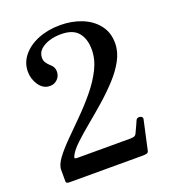

<svg xmlns="http://www.w3.org/2000/svg" viewBox="-135 -839 837 939"><g transform="rotate(-20 284.0 -369.0)"><path d="M66 0Q59 0 53.5 -2Q48 -4 48 -13V-71Q48 -97 72.5 -130Q97 -163 136 -202Q175 -241 219 -285Q263 -329 302 -376.5Q341 -424 365.5 -473.5Q390 -523 390 -573Q390 -629 362.5 -662Q335 -695 273 -695Q240 -695 211.5 -686Q183 -677 165 -660Q147 -643 147 -617Q147 -604 154 -592.5Q161 -581 177 -567Q185 -560 189 -550.5Q193 -541 193 -531Q193 -507 177 -491Q161 -475 138 -475Q103 -475 81 -507Q59 -539 59 -577Q59 -624 89 -660.5Q119 -697 170 -717.5Q221 -738 285 -738Q345 -738 395.5 -718Q446 -698 477 -659Q508 -620 508 -564Q508 -519 484.5 -475.5Q461 -432 422.5 -390.5Q384 -349 340 -310.5Q296 -272 253.5 -237Q211 -202 178.5 -171.5Q146 -141 133 -116Q127 -104 130 -101.5Q133 -99 144 -99H416Q430 -99 438 -101.5Q446 -104 451 -115Q456 -126 465 -145Q474 -164 478 -174Q482 -182 491 -183Q500 -184 507 -179Q514 -174 511 -164L478 -14Q476 -4 467 -2Q458 0 448 0Z"/></g></svg>

Font: Zen Old Mincho
Style: Bold
Weight: 700
Designer: Yoshimichi Ohira
Foundry: Positype
Version: Version 1.500